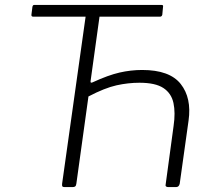

<svg xmlns="http://www.w3.org/2000/svg" viewBox="-20 -762 846 782"><path d="M665 0Q659 0 656 -3Q653 -6 655 -13L687 -249Q695 -303 686.5 -342.5Q678 -382 645.5 -403.5Q613 -425 548 -425Q502 -425 454.5 -414.5Q407 -404 340 -369L349 -431Q348 -422 358 -427Q421 -456 467 -466.5Q513 -477 559 -477Q671 -477 716 -420Q761 -363 748 -271L712 -14Q709 0 697 0ZM243 0Q236 0 234 -3Q232 -6 233 -14L333 -725Q335 -736 338 -739Q341 -742 352 -742H378Q386 -742 389 -739Q392 -736 390 -728L291 -14Q290 -6 286.5 -3Q283 0 276 0ZM116 -694Q107 -694 108 -702L112 -734Q113 -738 114.5 -740Q116 -742 121 -742H637Q642 -742 643.5 -740Q645 -738 644 -734L641 -702Q639 -694 631 -694Z"/></svg>

Font: Libre Franklin ExtraLight
Style: Italic
Weight: 250
Italic angle: -8°
Designer: Pablo Impallari, Rodrigo Fuenzalida, Nhung Nguyen
Foundry: Impallari Type
Version: Version 3.000